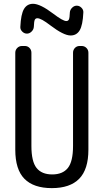

<svg xmlns="http://www.w3.org/2000/svg" viewBox="-20 -970 540 1000"><path d="M343.8 -905.3Q344.7 -918.9 355.5 -929.7Q366.2 -940.4 379.9 -940.4Q393.6 -940.4 404.3 -929.7Q415 -918.9 414.1 -905.3Q411.1 -838.9 395 -812Q378.9 -785.2 347.7 -785.2Q311.5 -785.2 242.2 -837.9Q194.3 -875 174.8 -875Q165 -875 161.1 -866.7Q157.2 -858.4 156.2 -830.1Q155.3 -816.4 144.5 -805.7Q133.8 -794.9 120.1 -794.9Q106.4 -794.9 95.7 -805.7Q85 -816.4 85.9 -830.1Q88.9 -896.5 105 -923.3Q121.1 -950.2 152.3 -950.2Q189.5 -950.2 257.8 -898.4Q307.6 -860.4 325.2 -860.4Q335 -860.4 338.9 -868.7Q342.8 -877 343.8 -905.3ZM59.6 -190.4V-695.3Q59.6 -710 69.8 -720.2Q80.1 -730.5 94.7 -730.5H109.4Q124 -730.5 133.8 -720.2Q143.6 -710 143.6 -695.3V-210Q143.6 -128.9 170.4 -95.2Q197.3 -61.5 252 -61.5Q306.6 -61.5 333.5 -95.2Q360.4 -128.9 360.4 -210V-695.3Q360.4 -710 370.1 -720.2Q379.9 -730.5 394.5 -730.5H405.3Q419.9 -730.5 430.2 -720.2Q440.4 -710 440.4 -695.3V-190.4Q440.4 -87.9 392.6 -39.1Q344.7 9.8 250 9.8Q155.3 9.8 107.4 -38.6Q59.6 -86.9 59.6 -190.4Z"/></svg>

Font: Rounded-L Mgen+ 2m regular
Style: Regular
Weight: 400
Designer: [Source Han Sans]
Ryoko NISHIZUKA  (kana & ideographs); Paul D. Hunt (Latin, Greek & Cyrillic); Wenlong ZHANG  (bopomofo
Version: Version 1.059.20150602